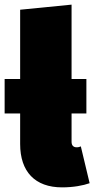

<svg xmlns="http://www.w3.org/2000/svg" viewBox="-24 -787 407 829"><path d="M325 -155C321 -153 315 -151 307 -151C293 -151 285 -159 285 -175V-297H349V-446H285V-767L63 -745V-446H-4V-297H63V-165C63 -46 127 22 244 22C293 22 335 14 363 4Z"/></svg>

Font: Fira Sans Ultra
Style: Regular
Weight: 950
Designer: Carrois Corporate & Edenspiekermann AG
Foundry: Carrois Corporate GbR & Edenspiekermann AG
Version: Version 4.203;PS 004.203;hotconv 1.0.88;makeotf.lib2.5.64775